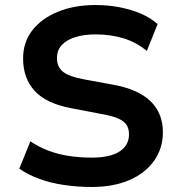

<svg xmlns="http://www.w3.org/2000/svg" viewBox="-20 -735 716 765"><path d="M345 10Q288 10 234.5 2Q181 -6 136 -22.5Q91 -39 57 -63L101 -172Q135 -149 173.5 -134.5Q212 -120 255.5 -113.5Q299 -107 345 -107Q419 -107 456.5 -131.5Q494 -156 494 -200Q494 -225 482 -240.5Q470 -256 444.5 -265.5Q419 -275 378 -282L263 -304Q163 -323 117.5 -373.5Q72 -424 72 -502Q72 -567 109 -614.5Q146 -662 211.5 -688.5Q277 -715 361 -715Q411 -715 457 -706Q503 -697 541.5 -680.5Q580 -664 608 -639L565 -532Q523 -567 471.5 -582.5Q420 -598 360 -598Q315 -598 280 -587Q245 -576 226 -555.5Q207 -535 207 -503Q207 -469 230.5 -449.5Q254 -430 314 -419L428 -398Q530 -380 579.5 -332Q629 -284 629 -208Q629 -144 594 -94.5Q559 -45 495.5 -17.5Q432 10 345 10Z"/></svg>

Font: Nunito Sans 8pt
Style: Bold
Weight: 700
Version: Version 3.101;gftools[0.9.27]